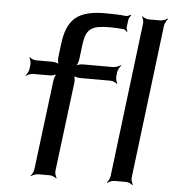

<svg xmlns="http://www.w3.org/2000/svg" viewBox="-52 -761 740 820"><g transform="rotate(5 318.0 -351.0)"><path d="M540 -20 621 -680C623 -689 630 -704 636 -709L634 -711C629 -706 613 -700 604 -700H554C545 -700 531 -706 526 -711L524 -709C528 -704 533 -689 531 -680L450 -20C449 -11 442 4 436 9L438 11C443 6 459 0 468 0H518C527 0 541 6 546 11L548 9C544 4 539 -11 540 -20ZM394 -652C412 -652 431 -651 450 -649C456 -648 462 -643 464 -639L468 -642C465 -645 462 -653 463 -659L467 -691C468 -697 474 -707 477 -710L475 -713C471 -710 462 -706 456 -706C431 -709 401 -710 368 -710C254 -710 204 -675 190 -562L183 -504C182 -495 184 -478 188 -473L190 -475C186 -480 169 -484 160 -484H89C80 -484 66 -490 62 -495L60 -493C64 -488 68 -473 67 -464L65 -445C64 -436 56 -421 50 -416L52 -414C57 -419 73 -425 82 -425H153C162 -425 180 -429 185 -434L184 -436C178 -431 172 -414 171 -405L123 -20C122 -11 115 4 109 9L111 11C116 6 132 0 141 0H191C200 0 214 6 219 11L221 9C217 4 212 -11 213 -20L261 -405C262 -414 260 -431 256 -436L253 -434C258 -429 274 -425 283 -425H414C423 -425 437 -419 442 -414L444 -416C440 -421 436 -436 437 -445L439 -464C440 -473 448 -488 454 -493L452 -495C446 -490 430 -484 421 -484H290C281 -484 264 -480 258 -475L260 -473C266 -478 272 -495 273 -504L281 -568C290 -641 317 -652 394 -652Z"/></g></svg>

Font: Gamestation Storm Oblique 
Style: Italic
Weight: 400
Designer: Jonas Hecksher
Foundry: Jonas Hecksher, Playtypeª, e-types AS
Version: Version 1.003